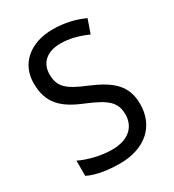

<svg xmlns="http://www.w3.org/2000/svg" viewBox="-177 -827 854 940"><g transform="rotate(-30 249.5 -357.0)"><path d="M455 -193C455 -298 396 -349 282 -397C178 -440 143 -468 143 -541C143 -602 185 -645 264 -645C317 -645 369 -630 415 -609L442 -686C395 -708 335 -724 265 -724C140 -724 53 -652 54 -540C54 -428 112 -375 221 -331C332 -285 367 -254 367 -185C367 -116 318 -68 226 -68C162 -68 93 -86 46 -109V-23C90 -1 153 10 225 10C365 10 455 -68 455 -193Z"/></g></svg>

Font: Noto Sans Malayalam SemiCondensed
Style: Regular
Weight: 400
Width: 4
Designer: Jelle Bosma - Monotype Design Team
Foundry: Monotype Imaging Inc.
Version: Version 2.104